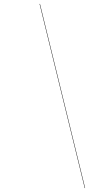

<svg xmlns="http://www.w3.org/2000/svg" viewBox="-20 -800 560 970"><path d="M182 -780 410 150H408L180 -780Z"/></svg>

Font: Bodoni* 96pt
Style: Italic
Weight: 400
Italic angle: -13°
Version: Version 2.3